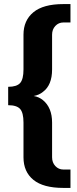

<svg xmlns="http://www.w3.org/2000/svg" viewBox="-20 -750 375 940"><path d="M290 170Q192 170 143.5 130.5Q95 91 95 20V-150Q95 -198 78.5 -216.5Q62 -235 20 -235V-325Q62 -325 78.5 -343.5Q95 -362 95 -410V-580Q95 -650 143.5 -690Q192 -730 290 -730H325V-640H290Q267 -640 251 -623Q235 -606 235 -580V-410Q235 -333 190 -300Q172 -285 145 -280Q170 -276 190 -260Q235 -223 235 -150V20Q235 46 251 63Q267 80 290 80H325V170Z"/></svg>

Font: Scada
Style: Bold
Weight: 700
Designer: Jovanny Lemonad
Foundry: Jovanny Lemonad
Version: Version 4.100;PS 004.100;hotconv 1.0.88;makeotf.lib2.5.64775